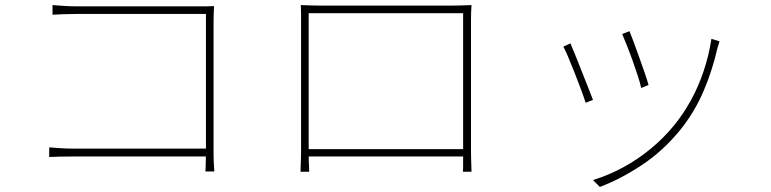

<svg xmlns="http://www.w3.org/2000/svg" viewBox="-20 -681 3040 757"><path d="M187 -661Q209 -659 234.5 -657.5Q260 -656 282 -656H763Q778 -656 792.5 -656Q807 -656 824 -657Q823 -641 822.5 -624.5Q822 -608 822 -595V-80Q822 -52 823.5 -28.5Q825 -5 825 -5H790Q790 -5 791 -28.5Q792 -52 792 -78V-626H283Q259 -626 230 -625Q201 -624 187 -623ZM174 -100Q187 -99 215 -97Q243 -95 271 -95H803V-64H272Q240 -64 215 -63.5Q190 -63 174 -62Z M1166 -661Q1195 -660 1209.5 -659.5Q1224 -659 1239 -659Q1246 -659 1276.5 -659Q1307 -659 1352.5 -659Q1398 -659 1451 -659Q1504 -659 1556.5 -659Q1609 -659 1653.5 -659Q1698 -659 1727 -659Q1756 -659 1762 -659Q1776 -659 1798.5 -659.5Q1821 -660 1839 -661Q1838 -647 1837.5 -632Q1837 -617 1837 -603Q1837 -596 1837 -566.5Q1837 -537 1837 -493.5Q1837 -450 1837 -399Q1837 -348 1837 -298Q1837 -248 1837 -206Q1837 -164 1837 -137Q1837 -110 1837 -107Q1837 -98 1837 -83.5Q1837 -69 1837.5 -53Q1838 -37 1838.5 -24Q1839 -11 1839 -4H1805Q1806 -13 1806 -27Q1806 -41 1806 -57.5Q1806 -74 1806 -88Q1806 -91 1806 -122Q1806 -153 1806 -201.5Q1806 -250 1806 -307.5Q1806 -365 1806 -421.5Q1806 -478 1806 -525Q1806 -572 1806 -600.5Q1806 -629 1806 -629H1197Q1197 -629 1197 -601Q1197 -573 1197 -526Q1197 -479 1197 -423Q1197 -367 1197 -310Q1197 -253 1197 -204.5Q1197 -156 1197 -124.5Q1197 -93 1197 -88Q1197 -81 1197 -70Q1197 -59 1197.5 -47Q1198 -35 1198.5 -23.5Q1199 -12 1199 -4H1165Q1165 -12 1165.5 -25.5Q1166 -39 1166.5 -54.5Q1167 -70 1167 -84Q1167 -98 1167 -106Q1167 -111 1167 -139Q1167 -167 1167 -210.5Q1167 -254 1167 -305Q1167 -356 1167 -406.5Q1167 -457 1167 -500Q1167 -543 1167 -571Q1167 -599 1167 -603Q1167 -616 1167 -631Q1167 -646 1166 -661ZM1822 -93V-64H1186V-93Z M2462 -558Q2468 -544 2478.5 -515Q2489 -486 2501 -453Q2513 -420 2523 -390.5Q2533 -361 2537 -346L2508 -334Q2505 -350 2495.5 -379.5Q2486 -409 2474 -442.5Q2462 -476 2450.5 -504.5Q2439 -533 2433 -547ZM2817 -518Q2815 -512 2813 -505Q2811 -498 2809 -493Q2789 -404 2754 -322Q2719 -240 2663 -170Q2594 -85 2509.5 -29.5Q2425 26 2345 56L2318 29Q2379 10 2436.5 -21Q2494 -52 2545 -94Q2596 -136 2637 -186Q2674 -231 2704 -285.5Q2734 -340 2754.5 -401.5Q2775 -463 2785 -528ZM2229 -510Q2235 -497 2246.5 -468Q2258 -439 2272 -404Q2286 -369 2298.5 -337Q2311 -305 2318 -287L2289 -276Q2283 -295 2271 -327.5Q2259 -360 2245 -395.5Q2231 -431 2219 -459Q2207 -487 2201 -497Z"/></svg>

Font: Shanggu Sans SC VF
Style: Regular
Weight: 250
Designer: GuiWonder
Version: Version 1.021